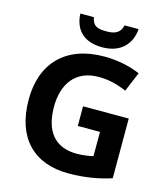

<svg xmlns="http://www.w3.org/2000/svg" viewBox="-134 -1039 1004 1153"><g transform="rotate(15 367.5 -463.0)"><path d="M583 -936H496C485 -884 447 -873 401 -873C344 -873 316 -881 305 -936H221C226 -836 284 -774 400 -774C511 -774 576 -839 583 -936ZM381 -402V-280H519V-129C495 -123 455 -117 417 -117C278 -117 213 -207 213 -355C213 -495 282 -597 427 -597C492 -597 550 -581 601 -558L652 -680C592 -706 513 -724 428 -724C188 -724 55 -582 55 -358C55 -118 186 10 399 10C501 10 590 -6 665 -31V-402Z"/></g></svg>

Font: Noto Sans Canadian Aboriginal
Style: Bold
Weight: 700
Designer: Monotype Design Team, Typotheque's Kevin King
Foundry: Monotype Imaging Inc.
Version: Version 2.004